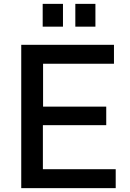

<svg xmlns="http://www.w3.org/2000/svg" viewBox="-20 -974 675 994"><path d="M579 0V-98H202V-326H530V-422H203V-644H570V-742H90V0ZM201 -954V-836H306V-954ZM370 -954V-836H474V-954Z"/></svg>

Font: Cheyenne Sans Medium
Style: Regular
Weight: 500
Designer: The Public Sans project authors (U.S. Web Design System), Libre Franklin designed by Pablo Impallari and Rodrigo Fuenzal
Foundry: The Cheyenne Sans Project Authors
Version: Version 2.007